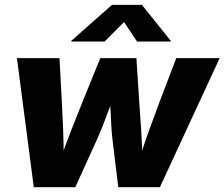

<svg xmlns="http://www.w3.org/2000/svg" viewBox="-20 -782 937 802"><path d="M121.1 0 50.8 -539.1H228.5L238.3 -357.9Q241.2 -301.3 243.9 -237.5Q246.6 -173.8 245.6 -101.1H227.5Q252 -173.3 277.3 -237.3Q302.7 -301.3 325.2 -357.9L398.9 -539.1H549.8L561.5 -357.9Q565.4 -301.3 569.8 -237.5Q574.2 -173.8 574.7 -101.1H556.6Q579.6 -173.3 602.5 -237.1Q625.5 -300.8 647 -357.9L716.3 -539.1H897.5L647.9 0H474.1L450.2 -195.3Q446.8 -223.1 444.8 -259.3Q442.9 -295.4 441.2 -333Q439.5 -370.6 436.5 -401.4H465.3Q452.1 -370.6 438.2 -333Q424.3 -295.4 410.2 -259.3Q396 -223.1 383.3 -195.3L294.4 0ZM417 -608.4H277.3L277.8 -611.3L447.8 -761.7H572.8L693.4 -611.3L692.9 -608.4H552.7L498 -689.9Z"/></svg>

Font: Inter 18pt ExtraBold
Style: Italic
Weight: 800
Italic angle: -9.3988°
Designer: Rasmus Andersson
Foundry: rsms
Version: Version 4.001;git-66647c0bb